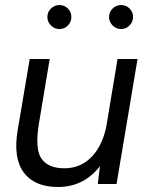

<svg xmlns="http://www.w3.org/2000/svg" viewBox="-20 -736 598 768"><path d="M382.2 -92 450.2 -500H530.2L446.2 0H371.2ZM236.2 -62.8Q303.3 -62.5 348.2 -110.3Q393.2 -158.2 407.7 -243.2L446.7 -239.8Q432.8 -160.3 401.2 -104Q369.5 -47.7 321.4 -17.8Q273.3 12 212 12Q118.3 12 75.1 -46Q31.8 -104 50.8 -215.7L55 -242.3H135.8Q118.8 -139.5 146 -101.3Q173.2 -63.2 236.2 -62.8ZM98.8 -500H178.8L135.8 -242.3L51.7 -220.7ZM169.5 -667.8Q169.5 -688 183.8 -701.9Q198.2 -715.8 217.5 -715.8Q237.7 -715.8 251.6 -701.9Q265.5 -688 265.5 -667.8Q265.5 -648.5 251.6 -634.2Q237.7 -619.8 217.5 -619.8Q198.2 -619.8 183.8 -634.2Q169.5 -648.5 169.5 -667.8ZM416.2 -667.8Q416.2 -688 430.5 -701.9Q444.8 -715.8 464.2 -715.8Q484.3 -715.8 498.2 -701.9Q512.2 -688 512.2 -667.8Q512.2 -648.5 498.2 -634.2Q484.3 -619.8 464.2 -619.8Q444.8 -619.8 430.5 -634.2Q416.2 -648.5 416.2 -667.8Z"/></svg>

Font: Oak Sans Light Italic
Style: Regular
Weight: 400
Italic angle: -9.5°
Foundry: Erik Kennedy, Walven
Version: Version 1.000;Glyphs 3.1.2 (3151)